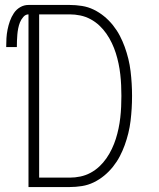

<svg xmlns="http://www.w3.org/2000/svg" viewBox="-20 -755 640 775"><path d="M95 0V-697Q83 -697 74 -686.5Q65 -676 60.5 -664.5Q56 -653 53.5 -640.5Q51 -628 50 -615.5Q49 -603 48.5 -590.5Q48 -578 48 -565H5Q5 -583 6 -600.5Q7 -618 10.5 -635.5Q14 -653 20 -670Q26 -687 36 -702Q46 -717 61.5 -726Q77 -735 95 -735H261Q286 -735 311 -731Q336 -727 358.5 -716Q381 -705 400.5 -689Q420 -673 436 -653Q452 -633 463.5 -611Q475 -589 483.5 -565.5Q492 -542 498 -517.5Q504 -493 507 -468Q510 -443 511.5 -418Q513 -393 513 -368Q513 -342 511.5 -317Q510 -292 507 -267Q504 -242 498 -217.5Q492 -193 483.5 -169.5Q475 -146 463.5 -124Q452 -102 436 -82Q420 -62 400.5 -46Q381 -30 358.5 -19Q336 -8 311 -4Q286 0 261 0ZM261 -38Q283 -38 304.5 -42.5Q326 -47 345.5 -57.5Q365 -68 381 -83Q397 -98 409.5 -116Q422 -134 431.5 -154Q441 -174 447.5 -194.5Q454 -215 458.5 -236.5Q463 -258 465.5 -280Q468 -302 469 -324Q470 -346 470 -368Q470 -389 469 -411Q468 -433 465.5 -455Q463 -477 458.5 -498.5Q454 -520 447.5 -540.5Q441 -561 431.5 -581Q422 -601 409.5 -619Q397 -637 381 -652Q365 -667 345.5 -677.5Q326 -688 304.5 -692.5Q283 -697 261 -697H138V-38Z"/></svg>

Font: Zed Sans Extralight Extended
Style: Regular
Weight: 200
Width: 7
Designer: Belleve Invis
Foundry: Belleve Invis
Version: Version 1.0.0; ttfautohint (v1.8.4)